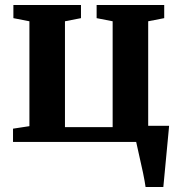

<svg xmlns="http://www.w3.org/2000/svg" viewBox="-20 -567 734 767"><path d="M572 -64.5H655.5L654 -47L632.5 180H561.5Q556.5 141 531 31.5L524 0H32V-53L97.5 -63V-482L33.5 -494.5V-547H303.5V-494.5L239.5 -482V-59H430V-482L366 -494.5V-547H636V-494.5L572 -482Z"/></svg>

Font: Merriweather Text
Style: Bold
Weight: 700
Designer: Eben Sorkin
Foundry: Eben Sorkin
Version: Version 2.100